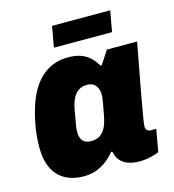

<svg xmlns="http://www.w3.org/2000/svg" viewBox="-107 -789 806 890"><g transform="rotate(-15 296.5 -344.0)"><path d="M189 12Q135 12 97.5 -9Q60 -30 40.5 -70.5Q21 -111 21 -170Q21 -192 23 -218Q25 -244 30 -273Q46 -363 76.5 -422Q107 -481 152.5 -510.5Q198 -540 257 -540Q291 -540 316 -531.5Q341 -523 359.5 -506.5Q378 -490 393 -464H399L441 -528H586L562 -399Q557 -372 550.5 -338.5Q544 -305 538.5 -272Q533 -239 527.5 -210.5Q522 -182 519.5 -163Q517 -144 517 -140Q517 -126 523.5 -120Q530 -114 540 -114H567L548 -7Q527 2 502.5 7Q478 12 455 12Q425 12 401 4Q377 -4 362 -22Q355 -30 350.5 -40.5Q346 -51 343 -64L337 -65Q310 -30 271.5 -9Q233 12 189 12ZM263 -137Q282 -137 296.5 -144Q311 -151 321.5 -164.5Q332 -178 338.5 -196.5Q345 -215 349 -237Q356 -273 359 -291Q362 -309 363 -318Q364 -327 364 -332Q364 -350 358 -364Q352 -378 340.5 -386Q329 -394 309 -394Q285 -394 268.5 -383Q252 -372 241.5 -351.5Q231 -331 225 -301Q218 -259 214 -238Q210 -217 209.5 -208.5Q209 -200 209 -195Q209 -167 221.5 -152Q234 -137 263 -137ZM206 -600 224 -700H503L485 -600Z"/></g></svg>

Font: Archivo SemiCondensed Black
Style: Italic
Weight: 900
Width: 4
Italic angle: -10°
Designer: Hector Gatti
Foundry: Omnibus-Type
Version: Version 2.001